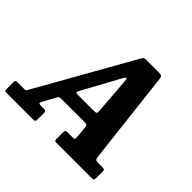

<svg xmlns="http://www.w3.org/2000/svg" viewBox="-229 -977 1194 1194"><g transform="rotate(45 368.0 -380.0)"><path d="M-56 -20.5V-75Q-56 -86.5 -53 -90.8Q-50 -95 -38 -95H20Q34 -95 36.8 -99.5Q39.5 -104 44.5 -112L400.5 -743Q406.5 -752.5 411 -756.2Q415.5 -760 431.5 -760H540Q559.5 -760 564.8 -755.2Q570 -750.5 572.5 -735L643.5 -119.5Q645.5 -104 651.5 -99.5Q657.5 -95 675.5 -95H710Q721.5 -95 725.5 -92Q729.5 -89 729.5 -76.5V-20Q729.5 -7 726 -3.5Q722.5 0 709.5 0H400Q388.5 0 385.8 -3.5Q383 -7 383 -19V-73.5Q383 -87.5 386.8 -91.2Q390.5 -95 404.5 -95H444Q460 -95 463 -98.5Q466 -102 465 -116L458 -196Q456.5 -210 450.2 -212.5Q444 -215 427.5 -215H236.5Q221 -215 214.2 -213.2Q207.5 -211.5 202.5 -202L154.5 -114Q149 -103.5 151.2 -99.2Q153.5 -95 170 -95H196Q206 -95 210 -91.2Q214 -87.5 214 -76.5V-21Q214 -7.5 210 -3.8Q206 0 192.5 0H-35Q-49.5 0 -52.8 -3Q-56 -6 -56 -20.5ZM397.5 -558.5 274.5 -333Q267.5 -320 266.2 -312.5Q265 -305 287.5 -305H422.5Q442 -305 445.8 -309.8Q449.5 -314.5 448 -330L430.5 -559.5Q428.5 -576.5 427.8 -584.8Q427 -593 421.5 -593Q417 -593 411.2 -582.8Q405.5 -572.5 397.5 -558.5Z"/></g></svg>

Font: Besley* Narrow
Style: Bold Italic
Weight: 700
Width: 4
Italic angle: -13°
Designer: Owen Earl
Foundry: indestructible type*
Version: Version 3.000; ttfautohint (v1.8.3)